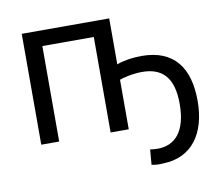

<svg xmlns="http://www.w3.org/2000/svg" viewBox="-78 -614 1015 897"><g transform="rotate(-10 429.0 -166.0)"><path d="M495 -231C506 -236 556 -249 602 -249C698 -249 750 -197 750 -72C750 62 693 117 612 117C599 117 582 115 577 114L571 186C587 189.5 608.5 191.2 626 189C763 186 835 83 835 -71C835 -228 767 -323 613 -323C573 -323 529 -317 495 -304V-522H80V4H165V-449H409V4H495Z"/></g></svg>

Font: Repo
Style: Regular
Weight: 400
Designer: Stefan Peev
Foundry: Context Ltd
Version: Version 0.000